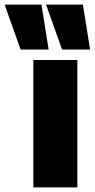

<svg xmlns="http://www.w3.org/2000/svg" viewBox="-121 -809 409 829"><path d="M23 0V-550H213V0ZM-32 -595 -101 -789H58L89 -595ZM147 -595 78 -789H237L268 -595Z"/></svg>

Font: Georama Condensed Black
Style: Regular
Weight: 900
Width: 3
Designer: Jean-Baptiste Levee
Foundry: Production Type
Version: Version 1.000